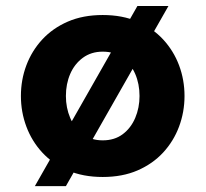

<svg xmlns="http://www.w3.org/2000/svg" viewBox="-20 -591 698 652"><path d="M203.8 41H98.4L446.6 -570.6H552ZM328.8 10Q261.8 10 210.3 -12.4Q158.8 -34.8 123.4 -73.2Q88 -111.6 69.5 -161.2Q51 -210.8 51 -265Q51 -319.8 69.5 -369.1Q88 -418.4 123.4 -456.8Q158.8 -495.2 210.3 -517.6Q261.8 -540 328.8 -540Q395.8 -540 447.3 -517.6Q498.8 -495.2 534.2 -456.8Q569.6 -418.4 588.1 -369.1Q606.6 -319.8 606.6 -265Q606.6 -210.8 588.1 -161.2Q569.6 -111.6 534.2 -73.2Q498.8 -34.8 447.3 -12.4Q395.8 10 328.8 10ZM328.8 -114.4Q369 -114.4 396.8 -135.3Q424.6 -156.2 439.2 -190.6Q453.8 -225 453.8 -265Q453.8 -306 439.2 -339.9Q424.6 -373.8 396.8 -394.7Q369 -415.6 328.8 -415.6Q289.6 -415.6 261.3 -394.7Q233 -373.8 218.4 -339.9Q203.8 -306 203.8 -265Q203.8 -225 218.4 -190.6Q233 -156.2 261.3 -135.3Q289.6 -114.4 328.8 -114.4Z"/></svg>

Font: Be Vietnam Pro Variable Thin
Style: Regular
Weight: 100
Designer: Lam Bao, Tony Le, Vietanh Nguyen
Foundry: Yellow Type Foundry
Version: Version 1.002